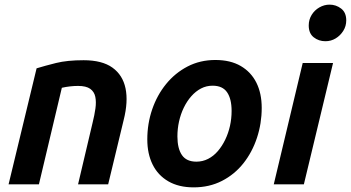

<svg xmlns="http://www.w3.org/2000/svg" viewBox="-20 -796 1515 829"><path d="M17 0 138 -501Q174 -512 222 -524Q270 -536 341 -536Q421 -536 465.5 -504Q510 -472 522 -414.5Q534 -357 514 -278L447 0H317L380 -267Q388 -299 392 -327.5Q396 -356 391.5 -378Q387 -400 369.5 -412.5Q352 -425 317 -425Q300 -425 282.5 -423Q265 -421 247 -417L148 0Z M816 13Q752 13 707 -13Q662 -39 639 -85.5Q616 -132 616 -194Q616 -262 637 -323.5Q658 -385 697 -433Q736 -481 790 -509Q844 -537 910 -537Q975 -537 1019.5 -511Q1064 -485 1087 -439Q1110 -393 1110 -330Q1110 -263 1089.5 -201Q1069 -139 1031 -91Q993 -43 938.5 -15Q884 13 816 13ZM828 -98Q855 -98 878.5 -110Q902 -122 920.5 -143.5Q939 -165 952.5 -193Q966 -221 973 -252.5Q980 -284 980 -317Q980 -369 960.5 -397.5Q941 -426 898 -426Q871 -426 848 -414Q825 -402 806 -380.5Q787 -359 773.5 -331Q760 -303 753 -271.5Q746 -240 746 -207Q746 -155 765.5 -126.5Q785 -98 828 -98Z M1162 0 1287 -524H1418L1292 0ZM1385 -618Q1356 -618 1334.5 -635Q1313 -652 1313 -686Q1313 -711 1325.5 -731.5Q1338 -752 1359 -764Q1380 -776 1403 -776Q1431 -776 1453 -759Q1475 -742 1475 -708Q1475 -683 1462 -662.5Q1449 -642 1429 -630Q1409 -618 1385 -618Z"/></svg>

Font: Ubuntu Sans
Style: Bold Italic
Weight: 700
Italic angle: -13.5°
Designer: Dalton Maag Ltd
Foundry: Dalton Maag Ltd
Version: Version 1.006